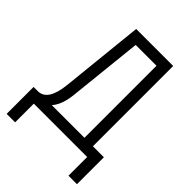

<svg xmlns="http://www.w3.org/2000/svg" viewBox="-244 -824 1089 1089"><g transform="rotate(45 300.0 -280.0)"><path d="M14 150V-66H48Q126 -66 141 -208L193 -710H490V-66H578V150H510V0H82V150ZM160 -66H422V-644H255L208 -198Q199 -109 160 -66Z"/></g></svg>

Font: Geist Mono Light
Style: Regular
Weight: 300
Monospace: yes
Designer: Basement.studio, Andrés Briganti, Mateo Zaragoza
Foundry: Basement.studio, Vercel, Andrés Briganti, Guido Ferreyra, Mateo Zaragoza
Version: Version 1.500; ttfautohint (v1.8.4.7-5d5b)